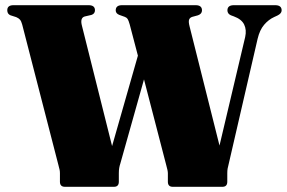

<svg xmlns="http://www.w3.org/2000/svg" viewBox="-20 -720 1106 740"><path d="M856.5 -680Q856.5 -700 881.5 -700H1040.5Q1065.5 -700 1065.5 -680Q1065.5 -668 1049 -660L1037 -654.5Q1015 -644.5 998 -624.5Q981 -604.5 973 -571L862 -90.5Q858.5 -77.5 857.2 -69.8Q856 -62 856 -52V-19.5Q856 0 837 0H646Q627 0 627 -19.5V-52Q627 -62 621 -82.5L535 -414L444 -90.5Q441 -81.5 439.5 -72.8Q438 -64 438 -52V-19.5Q438 0 419 0H230.5Q211 0 211 -19.5V-52Q211 -59.5 209.8 -65.2Q208.5 -71 205.5 -82.5L65.5 -625.5Q62 -638.5 57 -644.2Q52 -650 42.5 -654L20.5 -661Q8 -666 8 -680.5Q8 -700 32 -700H321.5Q346 -700 346 -680.5Q346 -667 332.5 -662.5L306.5 -656.5Q287.5 -651 296 -620L412 -157L511.5 -505.5L480 -625.5Q475.5 -641.5 471.8 -647Q468 -652.5 461 -655L440 -662.5Q426 -668 426 -680Q426 -700 450.5 -700H734Q758.5 -700 758.5 -680Q758.5 -666.5 743 -661L721 -655Q711.5 -652 708.8 -644.2Q706 -636.5 710.5 -619L826 -159L925 -577.5Q931 -605 921 -625.5Q911 -646 881 -657L870 -661Q856.5 -667 856.5 -680Z"/></svg>

Font: Fraunces 72pt Black
Style: Regular
Weight: 900
Version: Version 1.000;[0bf87f6ff]